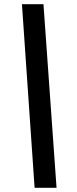

<svg xmlns="http://www.w3.org/2000/svg" viewBox="-20 -730 364 910"><path d="M144 160 84 -710H186L248 160Z"/></svg>

Font: TypoPRO Source Sans Pro
Style: Italic
Weight: 900
Italic angle: -11°
Designer: Paul D. Hunt
Foundry: Adobe Systems Incorporated
Version: Version 1.075;PS 2.000;hotconv 1.0.86;makeotf.lib2.5.63406